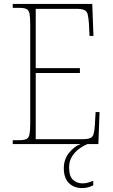

<svg xmlns="http://www.w3.org/2000/svg" viewBox="-20 -734 575 978"><path d="M45 0V-20H78Q103 -20 115 -26Q127 -32 130.5 -51Q134 -70 134 -108V-606Q134 -645 130.5 -663.5Q127 -682 115 -688Q103 -694 78 -694H45V-714H450L456 -551H436L433 -613Q431 -645 426.5 -661.5Q422 -678 408.5 -683.5Q395 -689 366 -689H162V-387H387V-362H162V-25H398Q426 -25 439 -30.5Q452 -36 456.5 -50.5Q461 -65 463 -94L467 -163H487L481 0ZM399 224Q356 224 330.5 198Q305 172 305 123Q305 77 332.5 43.5Q360 10 391 0H425Q407 7 385 22.5Q363 38 347.5 62Q332 86 332 118Q332 164 352 182Q372 200 399 200Q414 200 425.5 197Q437 194 455 187V210Q441 217 427.5 220.5Q414 224 399 224Z"/></svg>

Font: Noto Serif Lao SemiCondensed Thin
Style: Regular
Weight: 100
Width: 4
Designer: Monotype Design Team
Foundry: Monotype Imaging Inc.
Version: Version 2.003; ttfautohint (v1.8.4.7-5d5b)